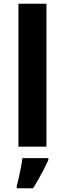

<svg xmlns="http://www.w3.org/2000/svg" viewBox="-20 -780 345 1021"><path d="M227 0H78V-760H227ZM237 71Q227 93 214.5 117.5Q202 142 187.5 168Q173 194 156 221H69V208Q75 188 80.5 162Q86 136 91.5 109Q97 82 99 61H237Z"/></svg>

Font: Noto Sans Tai Tham
Style: Regular
Weight: 400
Designer: Monotype Design Team 2013. Revised by David WIlliams 2020
Foundry: Monotype Imaging Inc.
Version: Version 2.002